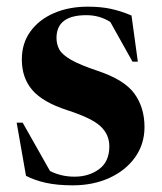

<svg xmlns="http://www.w3.org/2000/svg" viewBox="-20 -544 486 576"><path d="M243 -524Q282.5 -524 312.5 -517.5Q342.5 -511 374.5 -497.5L393.5 -359H377.5L311 -478Q279 -498.5 239 -498.5Q149.5 -498.5 149.5 -430Q149.5 -411 158 -395.5Q166.5 -380 192.8 -364.8Q219 -349.5 273 -331.5Q353.5 -304.5 383.5 -262.8Q413.5 -221 413.5 -163Q413.5 -111.5 385.2 -72Q357 -32.5 308.2 -10.2Q259.5 12 198 12Q152 12 118 4.5Q84 -3 58 -16.5L30 -176H48L130 -31Q163.5 -14 203.5 -14Q246.5 -14 277.2 -36.5Q308 -59 308 -105Q308 -140.5 281.5 -165.2Q255 -190 181.5 -213.5Q108 -237.5 76.8 -274Q45.5 -310.5 45.5 -365.5Q45.5 -414.5 71.5 -450Q97.5 -485.5 142.2 -504.8Q187 -524 243 -524Z"/></svg>

Font: Newsreader Display SemiBold
Style: Regular
Weight: 600
Designer: Hugues Gentile
Foundry: Production Type
Version: Version 1.001